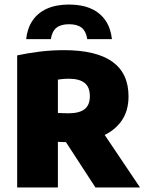

<svg xmlns="http://www.w3.org/2000/svg" viewBox="-20 -824 638 844"><path d="M55.5 0V-580.5Q101.5 -590.5 154 -597Q206.5 -603.5 262 -603.5Q402.5 -603.5 473.8 -552.8Q545 -502 545 -400Q545 -334 511.8 -289.2Q478.5 -244.5 419.5 -221.8Q360.5 -199 283.5 -199Q270.5 -199 258.5 -199.5Q246.5 -200 234.5 -200.5V0ZM399.5 0 223.5 -270.5H413.5L595.5 0ZM281 -326Q328.5 -326 351.8 -344Q375 -362 375 -401Q375 -441.5 351.5 -459.8Q328 -478 282.5 -478Q270 -478 257.5 -477Q245 -476 234.5 -474V-327.5Q247.5 -327 257.5 -326.5Q267.5 -326 281 -326ZM95 -652Q100 -699.5 123 -733.5Q146 -767.5 186.2 -785.8Q226.5 -804 283.5 -804Q340.5 -804 380.8 -785.8Q421 -767.5 444 -733.5Q467 -699.5 472 -652H363.5Q358.5 -686 339.2 -701.8Q320 -717.5 283.5 -717.5Q247.5 -717.5 228 -701.8Q208.5 -686 203.5 -652Z"/></svg>

Font: Encode Sans SC SemiCondensed ExtraBold
Style: Regular
Weight: 800
Width: 4
Designer: Multiple Designers
Foundry: Impallari Type
Version: Version 3.002